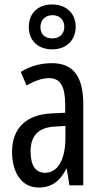

<svg xmlns="http://www.w3.org/2000/svg" viewBox="-20 -830 456 860"><path d="M214 -609C278 -609 319 -650 319 -711C319 -771 275 -810 214 -810C149 -810 109 -770 109 -709C109 -649 149 -609 214 -609ZM215 -658C179 -658 161 -678 161 -709C161 -740 183 -762 215 -762C249 -762 268 -740 268 -709C268 -678 246 -658 215 -658ZM213 -547C162 -547 115 -534 73 -508L99 -447C137 -469 170 -480 200 -480C251 -480 272 -442 272 -360V-325L211 -322C98 -317 34 -256 34 -150C34 -65 71 10 154 10C210 10 249 -18 277 -74H279L291 0H353V-362C353 -480 314 -547 213 -547ZM225 -263 273 -266V-212C273 -114 238 -56 182 -56C141 -56 117 -86 117 -152C117 -222 152 -259 225 -263Z"/></svg>

Font: Noto Sans Myanmar UI ExtraCondensed
Style: Regular
Weight: 400
Width: 2
Designer: Monotype Design Team
Foundry: Monotype Imaging Inc.
Version: Version 2.103